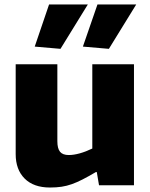

<svg xmlns="http://www.w3.org/2000/svg" viewBox="-20 -827 671 857"><path d="M203 10Q130 10 90 -30Q50 -70 50 -139V-540H236V-197Q236 -164 248 -149.5Q260 -135 287 -135Q309 -135 336 -142.5Q363 -150 392 -164V-540H578V0H422L412 -59H408Q374 -39 348.5 -26Q323 -13 300.5 -5Q278 3 255 6.5Q232 10 203 10ZM135 -619 199 -807H372L250 -609ZM350 -619 415 -807H588L466 -609Z"/></svg>

Font: Encode Sans Narrow
Style: ExtraBold
Weight: 800
Designer: Pablo Impallari, Andres Torresi
Foundry: Pablo Impallari, Andres Torresi
Version: Version 1.000; ttfautohint (v1.00) -l 8 -r 50 -G 200 -x 14 -